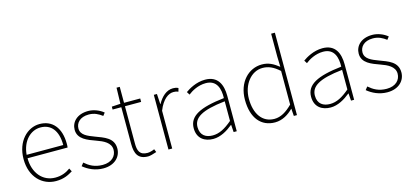

<svg xmlns="http://www.w3.org/2000/svg" viewBox="-66 -1284 3837 1787"><g transform="rotate(-15 1852.5 -390.5)"><path d="M300 13C378 13 423 -13 463 -37L447 -68C407 -39 362 -20 302 -20C178 -20 97 -122 97 -261H483C485 -274 485 -286 485 -297C485 -453 408 -540 286 -540C169 -540 59 -434 59 -262C59 -90 167 13 300 13ZM97 -294C108 -427 192 -507 286 -507C385 -507 450 -437 450 -294Z M756 13C867 13 928 -55 928 -133C928 -236 837 -262 753 -294C690 -318 626 -342 626 -405C626 -457 665 -507 752 -507C807 -507 845 -485 880 -459L901 -486C863 -518 807 -540 755 -540C646 -540 589 -476 589 -403C589 -312 679 -282 759 -253C821 -231 891 -200 891 -131C891 -71 846 -20 758 -20C680 -20 631 -50 587 -88L564 -59C611 -20 677 13 756 13Z M1187 13C1205 13 1238 4 1269 -7L1257 -37C1238 -28 1210 -20 1190 -20C1113 -20 1098 -67 1098 -135V-494H1254V-527H1098V-681H1067L1063 -527L979 -522V-494H1063V-140C1063 -48 1089 13 1187 13Z M1385 0H1421V-364C1462 -468 1520 -505 1567 -505C1588 -505 1597 -503 1614 -496L1623 -529C1605 -538 1590 -540 1572 -540C1509 -540 1458 -492 1423 -428H1421L1415 -527H1385Z M1815 13C1885 13 1951 -26 2005 -70H2008L2013 0H2043V-341C2043 -448 2005 -540 1881 -540C1795 -540 1722 -496 1689 -472L1707 -443C1741 -470 1804 -507 1879 -507C1988 -507 2010 -414 2007 -329C1770 -302 1663 -247 1663 -130C1663 -30 1733 13 1815 13ZM1818 -20C1754 -20 1700 -50 1700 -131C1700 -220 1778 -273 2007 -298V-109C1938 -50 1881 -20 1818 -20Z M2410 13C2483 13 2542 -26 2586 -70H2588L2593 0H2623V-794H2587V-573L2590 -474C2536 -516 2492 -540 2428 -540C2300 -540 2192 -432 2192 -262C2192 -84 2278 13 2410 13ZM2413 -20C2296 -20 2230 -118 2230 -262C2230 -398 2315 -507 2426 -507C2481 -507 2529 -487 2587 -435V-111C2529 -53 2474 -20 2413 -20Z M2946 13C3016 13 3082 -26 3136 -70H3139L3144 0H3174V-341C3174 -448 3136 -540 3012 -540C2926 -540 2853 -496 2820 -472L2838 -443C2872 -470 2935 -507 3010 -507C3119 -507 3141 -414 3138 -329C2901 -302 2794 -247 2794 -130C2794 -30 2864 13 2946 13ZM2949 -20C2885 -20 2831 -50 2831 -131C2831 -220 2909 -273 3138 -298V-109C3069 -50 3012 -20 2949 -20Z M3493 13C3604 13 3665 -55 3665 -133C3665 -236 3574 -262 3490 -294C3427 -318 3363 -342 3363 -405C3363 -457 3402 -507 3489 -507C3544 -507 3582 -485 3617 -459L3638 -486C3600 -518 3544 -540 3492 -540C3383 -540 3326 -476 3326 -403C3326 -312 3416 -282 3496 -253C3558 -231 3628 -200 3628 -131C3628 -71 3583 -20 3495 -20C3417 -20 3368 -50 3324 -88L3301 -59C3348 -20 3414 13 3493 13Z"/></g></svg>

Font: Noto Sans T Chinese Thin
Style: Regular
Weight: 100
Designer: Ryoko NISHIZUKA (kana & ideographs); Paul D. Hunt (Latin, Greek & Cyrillic); Wenlong ZHANG (bopomofo); Sandoll Communica
Foundry: Adobe Systems Incorporated
Version: Version 1.000;PS 1;hotconv 1.0.78;makeotf.lib2.5.61930